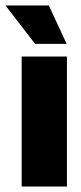

<svg xmlns="http://www.w3.org/2000/svg" viewBox="-45 -680 297 700"><path d="M199 0H34V-474H199ZM83 -520 -25 -660H133L198 -520Z"/></svg>

Font: Passion One
Style: Regular
Weight: 400
Designer: Alejandro Lo Celso
Foundry: Fontstage
Version: Version 1.001